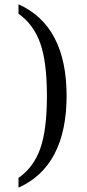

<svg xmlns="http://www.w3.org/2000/svg" viewBox="-20 -714 397 877"><path d="M64.5 143.1V98.6Q132.8 51.3 163.6 -34.4Q194.3 -120.1 194.3 -275.9Q194.3 -431.6 163.6 -517.3Q132.8 -603 64.5 -651.4V-694.3Q174.3 -645.5 229.2 -540.5Q284.2 -435.5 284.2 -275.9Q284.2 -117.2 229.2 -11.5Q174.3 94.2 64.5 143.1Z"/></svg>

Font: KhunPaOh
Style: Regular
Weight: 400
Designer: Khon Soe Zaw Thu
Version: Version 1.00 July 11, 2016, initial release